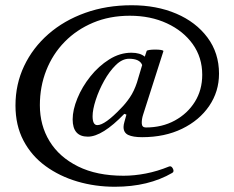

<svg xmlns="http://www.w3.org/2000/svg" viewBox="-20 -696 894 732"><path d="M418 16Q343 16 275 -4Q207 -24 153.5 -63Q100 -102 69.5 -160Q39 -218 39 -294Q39 -375 72 -444.5Q105 -514 164.5 -566Q224 -618 305 -647Q386 -676 482 -676Q577 -676 652 -644Q727 -612 771 -553Q815 -494 815 -415Q815 -347 777.5 -292Q740 -237 674 -205Q608 -173 522 -173Q487 -173 469 -181.5Q451 -190 451 -212Q451 -220 454.5 -232Q458 -244 462 -259L454 -262Q370 -175 315 -175Q257 -175 257 -241Q257 -277 275 -321Q293 -365 324.5 -404.5Q356 -444 396.5 -469.5Q437 -495 481 -495Q514 -495 532 -480L539 -501Q539 -504 549 -505.5Q559 -507 572 -507Q585 -507 594 -505.5Q603 -504 603 -501L526 -260Q520 -242 520.5 -226Q521 -210 536 -210Q598 -210 646.5 -236.5Q695 -263 723 -308Q751 -353 751 -411Q751 -477 715 -527.5Q679 -578 616.5 -607Q554 -636 475 -636Q398 -636 335 -609.5Q272 -583 226.5 -536.5Q181 -490 156.5 -428Q132 -366 132 -295Q132 -218 169 -157.5Q206 -97 277.5 -61.5Q349 -26 451 -26Q492 -26 536 -34.5Q580 -43 624 -61Q633 -65 639 -53.5Q645 -42 637 -37Q546 16 418 16ZM351 -219Q380 -219 441 -283Q459 -301 475 -324.5Q491 -348 502 -381L522 -448Q513 -472 472 -472Q446 -472 421.5 -448Q397 -424 377 -388Q357 -352 345 -315Q333 -278 333 -253Q333 -219 351 -219Z"/></svg>

Font: Junicode SmExp
Style: Bold
Weight: 700
Width: 6
Designer: Peter S. Baker
Version: Version 2.205; ttfautohint (v1.8.4)